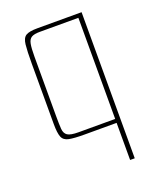

<svg xmlns="http://www.w3.org/2000/svg" viewBox="-121 -544 638 778"><g transform="rotate(-20 197.5 -155.0)"><path d="M325 -470V160H305V0H166Q122 0 100 -4.5Q78 -9 71 -26.5Q64 -44 64 -83V-343Q64 -397 67 -424.5Q70 -452 84.5 -461Q99 -470 134 -470ZM305 -453H138Q114 -453 102.5 -446Q91 -439 87.5 -420.5Q84 -402 84 -367V-108Q84 -74 85.5 -54Q87 -34 100 -25.5Q113 -17 147 -17H305Z"/></g></svg>

Font: Smooch Sans Thin Thin
Style: Regular
Weight: 250
Version: Version 1.010